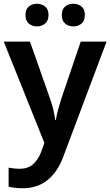

<svg xmlns="http://www.w3.org/2000/svg" viewBox="-20 -765 589 1025"><path d="M0 -543H140L248 -236Q258 -208 264.5 -180.5Q271 -153 275 -124H278Q282 -150 290 -179Q298 -208 307 -237L411 -543H549L318 71Q288 153 233.5 196.5Q179 240 101 240Q77 240 58.5 237.5Q40 235 26 232V130Q37 132 52.5 134Q68 136 85 136Q132 136 160 108.5Q188 81 202 40L217 -2ZM116 -684Q116 -716 134 -730.5Q152 -745 177 -745Q202 -745 220.5 -730.5Q239 -716 239 -685Q239 -654 220.5 -639Q202 -624 177 -624Q152 -624 134 -639Q116 -654 116 -684ZM310 -684Q310 -716 328 -730.5Q346 -745 371 -745Q397 -745 415 -730.5Q433 -716 433 -685Q433 -654 415 -639Q397 -624 372 -624Q346 -624 328 -639Q310 -654 310 -684Z"/></svg>

Font: Noto Sans NKo Unjoined SemiBold
Style: Regular
Weight: 600
Designer: Monotype Design Team
Foundry: Monotype Imaging Inc.
Version: Version 2.004